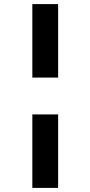

<svg xmlns="http://www.w3.org/2000/svg" viewBox="-20 -780 442 938"><path d="M138 -401V-760H264V-401ZM138 138V-221H264V138Z"/></svg>

Font: IBM Plex Sans Arabic
Style: Bold
Weight: 700
Designer: Mike Abbink, Paul van der Laan, Pieter van Rosmalen, Wael Morcos, Khajak Apelian
Foundry: Bold Monday
Version: Version 1.2